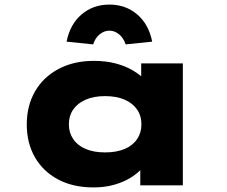

<svg xmlns="http://www.w3.org/2000/svg" viewBox="-20 -810 992 839"><path d="M389 9Q299 9 233.5 -26Q168 -61 132.5 -123Q97 -185 97 -266Q97 -348 133 -410.5Q169 -473 235.5 -508.5Q302 -544 390 -544Q442 -544 484.5 -533Q527 -522 560 -502.5Q593 -483 613.5 -461Q634 -439 641 -418L597 -412V-533H779V0H593V-146L631 -132Q627 -106 606.5 -81Q586 -56 554 -35.5Q522 -15 480 -3Q438 9 389 9ZM439 -144Q489 -144 524.5 -159Q560 -174 579 -202Q598 -230 598 -266Q598 -304 579 -331.5Q560 -359 524.5 -374.5Q489 -390 439 -390Q390 -390 354.5 -374.5Q319 -359 300 -331.5Q281 -304 281 -266Q281 -230 300 -202Q319 -174 354.5 -159Q390 -144 439 -144ZM387 -616 271 -628Q286 -704 336.5 -747Q387 -790 458 -790Q529 -790 579.5 -747Q630 -704 645 -628L529 -616Q520 -644 500.5 -660Q481 -676 458 -676Q435 -676 415.5 -660Q396 -644 387 -616Z"/></svg>

Font: Lexend Tera ExtraBold
Style: Regular
Weight: 800
Designer: Bonnie Shaver-Troup, Thomas Jockin
Foundry: Lexend
Version: Version 1.007